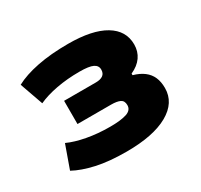

<svg xmlns="http://www.w3.org/2000/svg" viewBox="-118 -670 868 831"><g transform="rotate(-30 316.5 -254.5)"><path d="M295 11Q208 11 145.5 -3Q83 -17 41 -40L82 -155Q119 -138 172.5 -128Q226 -118 287 -118Q341 -118 369.5 -127.5Q398 -137 398 -162Q398 -184 382.5 -191.5Q367 -199 338 -199H170V-315H329Q352 -315 364.5 -324Q377 -333 377 -352Q377 -372 357.5 -381.5Q338 -391 290 -391Q229 -391 175.5 -381Q122 -371 83 -353L42 -469Q86 -493 153.5 -506.5Q221 -520 308 -520Q428 -520 491.5 -482Q555 -444 555 -375Q555 -340 536.5 -313.5Q518 -287 482 -271V-263Q514 -254 535 -238Q556 -222 566 -199Q576 -176 576 -145Q576 -72 502.5 -30.5Q429 11 295 11Z"/></g></svg>

Font: Nunito Sans 6pt Black
Style: Regular
Weight: 900
Version: Version 3.101;gftools[0.9.27]